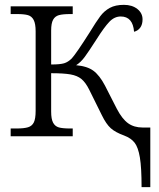

<svg xmlns="http://www.w3.org/2000/svg" viewBox="-20 -562 657 792"><path d="M492 -3Q456 -16 437 -33Q418 -50 400 -87L348 -192Q333 -222 316 -236Q299 -250 271 -255Q243 -260 191 -260V-102Q191 -71 199 -56Q207 -41 222.5 -36.5Q238 -32 269 -32H280V0H24V-32H48Q79 -32 95.5 -37Q112 -42 119.5 -57Q127 -72 127 -105V-433Q127 -464 119 -479.5Q111 -495 95.5 -499.5Q80 -504 51 -504H24V-536H280V-504H270Q239 -504 223 -499.5Q207 -495 199 -480.5Q191 -466 191 -436V-296Q228 -296 244.5 -301Q261 -306 276 -321Q295 -342 349 -427Q377 -473 393.5 -495Q410 -517 433 -529.5Q456 -542 491 -542Q525 -542 546.5 -525Q568 -508 568 -482Q568 -461 558.5 -448Q549 -435 533 -431Q528 -494 478 -494Q452 -494 431 -472Q410 -450 379 -401Q345 -348 329 -326.5Q313 -305 294 -293Q340 -289 365.5 -270Q391 -251 413 -209L462 -113Q484 -71 508.5 -53.5Q533 -36 568 -36H600V210H564Q564 129 557 87.5Q550 46 535.5 27Q521 8 492 -3Z"/></svg>

Font: Noto Serif Light
Style: Regular
Weight: 300
Designer: Monotype Design Team
Foundry: Monotype Imaging Inc.
Version: Version 1.001